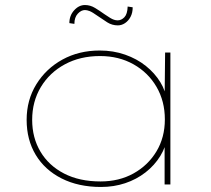

<svg xmlns="http://www.w3.org/2000/svg" viewBox="-20 -734 839 764"><path d="M382 10Q292 10 225 -24Q158 -58 122 -118Q86 -178 86 -257Q86 -336 124.5 -398.5Q163 -461 228.5 -497Q294 -533 377 -533Q431 -533 478 -516.5Q525 -500 560.5 -471.5Q596 -443 618 -407Q640 -371 643 -334L635 -335L637 -525H658V0H635V-183L647 -195Q641 -151 618 -113.5Q595 -76 559 -48Q523 -20 478 -5Q433 10 382 10ZM380 -12Q454 -12 511.5 -44Q569 -76 602.5 -131.5Q636 -187 636 -259Q636 -331 603 -388Q570 -445 511.5 -478Q453 -511 378 -511Q299 -511 238 -478Q177 -445 142.5 -387.5Q108 -330 108 -257Q108 -186 141 -130.5Q174 -75 235 -43.5Q296 -12 380 -12ZM449 -633Q426 -633 407 -645Q388 -657 371 -669Q347 -686 336.5 -690Q326 -694 318 -694Q303 -694 289.5 -679.5Q276 -665 276 -639L256 -642Q256 -672 275 -693Q294 -714 318 -714Q339 -714 358 -702.5Q377 -691 395 -678Q402 -673 418 -663Q434 -653 448 -653Q463 -653 475 -665.5Q487 -678 488 -708L508 -705Q508 -683 499.5 -667Q491 -651 477.5 -642Q464 -633 449 -633Z"/></svg>

Font: Lexend Giga Thin
Style: Regular
Weight: 250
Version: Version 1.007